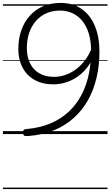

<svg xmlns="http://www.w3.org/2000/svg" viewBox="-20 -914 753 1309"><path d="M392 -894Q479 -894 538 -852Q597 -810 627.5 -735.5Q658 -661 658 -563Q658 -469 638.5 -385Q619 -301 580 -231.5Q541 -162 482.5 -109.5Q424 -57 347 -25.5Q270 6 175 13Q155 15 147 12Q139 9 137 -6Q136 -20 140.5 -26.5Q145 -33 159 -34Q251 -42 322.5 -72Q394 -102 446.5 -150.5Q499 -199 533.5 -263Q568 -327 584.5 -404Q601 -481 601 -567Q601 -633 585.5 -684.5Q570 -736 541.5 -771Q513 -806 474 -824Q435 -842 389 -842Q337 -842 295 -823Q253 -804 223.5 -769.5Q194 -735 178.5 -688.5Q163 -642 163 -586Q163 -528 184 -484Q205 -440 246.5 -415Q288 -390 349 -390Q384 -390 417.5 -400.5Q451 -411 481 -430Q511 -449 536.5 -476Q562 -503 581 -536Q600 -569 612 -608L627 -549Q608 -499 579 -460Q550 -421 512.5 -394Q475 -367 432 -353Q389 -339 343 -339Q287 -339 242.5 -356.5Q198 -374 167.5 -406Q137 -438 121 -482.5Q105 -527 105 -580Q105 -649 125 -706.5Q145 -764 182.5 -806Q220 -848 273 -871Q326 -894 392 -894ZM0 365H713V375H0ZM0 -20H713V0H0ZM0 -505H713V-500H0ZM0 -885H713V-875H0Z"/></svg>

Font: Playwrite GB J Guides
Style: Italic
Weight: 400
Italic angle: -7.01216°
Designer: Veronika Burian, José Scaglione
Foundry: TypeTogether
Version: Version 1.003